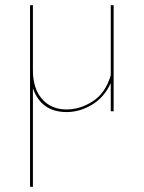

<svg xmlns="http://www.w3.org/2000/svg" viewBox="-20 -426 550 735"><path d="M404 -406H415V0H404V-108Q379 -53 332 -25Q285 3 235 3Q138 3 106 -88V289H95V-406H106V-157Q106 -87 141 -47Q176 -7 235 -7Q287 -7 335.5 -38.5Q384 -70 404 -138Z"/></svg>

Font: EauTestInfant Hairline
Style: Italic
Weight: 250
Italic angle: -12°
Designer: Christian Thalmann (Catharsis Fonts)
Version: Version 0.001;PS 000.001;hotconv 1.0.88;makeotf.lib2.5.64775